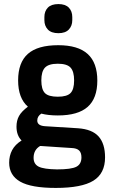

<svg xmlns="http://www.w3.org/2000/svg" viewBox="-20 -726 560 943"><path d="M264 -159Q217 -159 183 -168Q163 -155 163 -134Q163 -108 203 -106L364 -96Q433 -91 464.5 -55.5Q496 -20 496 47Q496 126 438.5 161.5Q381 197 254 197Q133 197 79 166Q25 135 25 73Q25 39 39.5 11.5Q54 -16 86 -36Q61 -61 61 -104Q61 -134 73.5 -156.5Q86 -179 117 -202Q69 -244 69 -331Q69 -419 117 -461.5Q165 -504 266 -504Q363 -504 410.5 -461Q458 -418 458 -330Q458 -243 410.5 -201Q363 -159 264 -159ZM264 -251Q309 -251 326.5 -269Q344 -287 344 -331Q344 -375 326.5 -394Q309 -413 264 -413Q219 -413 201 -394Q183 -375 183 -331Q183 -287 200.5 -269Q218 -251 264 -251ZM145 49Q145 80 170 92.5Q195 105 260 106Q330 106 355 93Q380 80 380 47Q380 24 368.5 13Q357 2 332 1L177 -9Q145 10 145 49ZM267 -563Q232 -563 215 -581Q198 -599 198 -627V-642Q198 -671 215 -688.5Q232 -706 267 -706Q301 -706 318 -688.5Q335 -671 335 -642V-627Q335 -599 318 -581Q301 -563 267 -563Z"/></svg>

Font: Sofia Sans
Style: Bold
Weight: 700
Designer: Botio Nikoltchev, Ani Petrova
Foundry: lettersoup
Version: Version 4.100; ttfautohint (v1.8.4.7-5d5b)